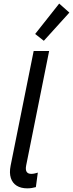

<svg xmlns="http://www.w3.org/2000/svg" viewBox="-20 -1034 403 1061"><path d="M130.4 6.8Q95.7 6.8 72.3 -7.8Q48.8 -22.5 39.8 -50.5Q30.8 -78.6 38.6 -118.2L166 -752H251.5L124.5 -119.1Q115.7 -73.2 152.8 -73.2Q163.1 -73.2 173.6 -75.9Q184.1 -78.6 189 -80.1L178.2 0Q168 2.9 155.8 4.9Q143.6 6.8 130.4 6.8ZM222.2 -808.6 174.3 -846.2 307.1 -1014.2 363.3 -964.4Z"/></svg>

Font: Reddit Sans
Style: Italic
Weight: 400
Italic angle: -11.25°
Designer: Stephen Hutchings
Version: Version 1.013